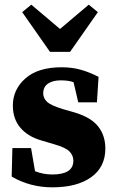

<svg xmlns="http://www.w3.org/2000/svg" viewBox="-20 -787 495 822"><path d="M204 15Q109 15 30 -31L33 -153H113L130 -54Q148 -47 166 -43.5Q184 -40 205 -40Q248 -40 271 -54.5Q294 -69 294 -99Q294 -122 277 -139Q260 -156 210 -170L156 -186Q98 -203 66.5 -241Q35 -279 35 -335Q35 -404 89 -451.5Q143 -499 244 -499Q288 -499 325.5 -488.5Q363 -478 402 -458L395 -349H315L295 -435Q274 -443 240 -443Q206 -443 185.5 -429Q165 -415 165 -387Q165 -367 181 -351.5Q197 -336 249 -320L298 -306Q369 -285 400 -246Q431 -207 431 -151Q431 -72 370.5 -28.5Q310 15 204 15ZM114 -767 237 -663 360 -767 399 -735 280 -565H194L75 -735Z"/></svg>

Font: Source Serif Pro
Style: Bold
Weight: 700
Designer: Frank Grießhammer
Foundry: Adobe Systems Incorporated
Version: Version 3.001;hotconv 1.0.111;makeotfexe 2.5.65597